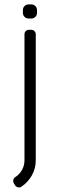

<svg xmlns="http://www.w3.org/2000/svg" viewBox="-20 -632 254 851"><path d="M138.5 -480C138.5 -485.7 136.6 -490.4 132.8 -494.2C128.9 -498.1 124.2 -500 118.5 -500H108.5C102.8 -500 98.1 -498.1 94.2 -494.2C90.4 -490.4 88.5 -485.7 88.5 -480V78C88.5 94 84.8 108.6 77.2 121.8C69.8 134.9 59.7 145.5 47 153.5C42.3 156.8 39.6 161.1 38.8 166.2C37.9 171.4 38.8 176.3 41.5 181L47 189.5C50 194.2 54.2 197.1 59.8 198.2C65.2 199.4 70.3 198.5 75 195.5C94 182.8 109.3 166.2 121 145.8C132.7 125.2 138.5 102.7 138.5 78ZM81.5 -587.5V-575C81.5 -568 83.9 -562.1 88.8 -557.2C93.6 -552.4 99.5 -550 106.5 -550H119C126 -550 131.9 -552.4 136.8 -557.2C141.6 -562.1 144 -568 144 -575V-587.5C144 -594.5 141.6 -600.4 136.8 -605.2C131.9 -610.1 126 -612.5 119 -612.5H106.5C99.5 -612.5 93.6 -610.1 88.8 -605.2C83.9 -600.4 81.5 -594.5 81.5 -587.5Z"/></svg>

Font: lerotica
Style: Regular
Weight: 400
Designer: defharo
Foundry: deFharo
Version: Version 1.001 2011